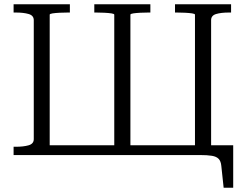

<svg xmlns="http://www.w3.org/2000/svg" viewBox="-20 -730 1152 904"><path d="M925 0H174V-46H925ZM309 -710V-671H300Q281 -671 261 -670Q241 -669 227.5 -667Q214 -665 214 -661V0H44V-39H54Q91 -39 115 -46Q139 -53 139 -75V-635Q139 -657 115 -664Q91 -671 54 -671H44V-710ZM804 -710H1068V-671H1058Q1021 -671 997.5 -664Q974 -657 974 -635V-4H898V-661Q898 -665 884.5 -667Q871 -669 851 -670Q831 -671 813 -671H804ZM921 0H887V-46H1078V154H1033L1022 51Q1020 29 1009.5 18Q999 7 977.5 3.5Q956 0 921 0ZM424 -710H688V-671H679Q661 -671 641 -670Q621 -669 607.5 -667Q594 -665 594 -661V0H518V-661Q518 -665 504.5 -667Q491 -669 471 -670Q451 -671 433 -671H424Z"/></svg>

Font: Roboto Serif 36pt Light
Style: Regular
Weight: 300
Designer: Greg Gazdowicz
Foundry: Commercial Type
Version: Version 1.008